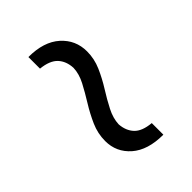

<svg xmlns="http://www.w3.org/2000/svg" viewBox="4 -602 583 583"><g transform="rotate(45 295.0 -311.0)"><path d="M412.1 -233.9Q379.9 -233.9 350.1 -247.1Q320.3 -260.3 292.5 -277.6Q264.6 -294.9 238.5 -308.6Q212.4 -322.3 187 -323.2Q157.2 -321.8 138.9 -304.7Q120.6 -287.6 116.7 -249.5H66.9Q66.9 -315.4 99.4 -351.6Q131.8 -387.7 180.7 -387.7Q212.4 -387.7 241.9 -374.8Q271.5 -361.8 299.1 -344.5Q326.7 -327.1 353.3 -313.5Q379.9 -299.8 405.3 -298.8Q434.1 -300.8 452.1 -317.6Q470.2 -334.5 473.6 -372.6H523.4Q523.4 -306.2 491.7 -270Q460 -233.9 412.1 -233.9Z"/></g></svg>

Font: Pinar-DS3-FD Regular
Style: Regular
Weight: 400
Designer: Amin Abedi
Version: Version 3.000